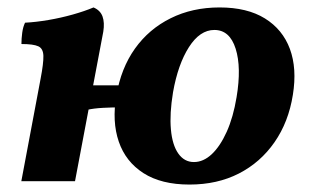

<svg xmlns="http://www.w3.org/2000/svg" viewBox="-20 -487 838 516"><path d="M37.3 0 89.2 -275.9Q97.1 -317.1 96.6 -336.8Q96.1 -356.6 82.9 -362.6Q69.6 -368.7 37.6 -368.7Q37.6 -383.3 39.7 -398.8Q41.7 -414.3 47.3 -426Q76.4 -427.5 109.9 -433.2Q143.5 -438.9 175.4 -447.9Q207.4 -456.9 231.3 -467Q249.4 -459.4 255.5 -442.9Q261.5 -426.3 257.6 -402L181.6 0ZM212.4 -191.4 224.1 -257.7H314.1L304 -198.5Q283.4 -198.5 257.4 -197.2Q231.4 -195.9 212.4 -191.4ZM489.2 9Q413.5 9 365.6 -21.7Q317.7 -52.4 299.2 -106.4Q280.7 -160.4 292.7 -230Q305.1 -303.6 342.7 -356.4Q380.3 -409.1 438.7 -438Q497 -467 570.1 -467Q644.2 -467 691.9 -437.5Q739.6 -408 759.1 -355.5Q778.5 -302.9 767.1 -232.3Q755.6 -159.2 717.7 -104.7Q679.9 -50.3 621.8 -20.6Q563.8 9 489.2 9ZM501.2 -51.5Q526.5 -51.5 549.1 -72.6Q571.6 -93.7 589.3 -132.8Q606.9 -171.9 615.8 -225.9Q629.2 -305.8 613.3 -356.1Q597.4 -406.5 556.1 -406.5Q517.3 -406.5 487.8 -360.4Q458.3 -314.3 445 -239Q435.5 -181.5 439.3 -139.4Q443 -97.3 459.2 -74.4Q475.3 -51.5 501.2 -51.5Z"/></svg>

Font: Vollkorn
Style: Italic
Weight: 400
Italic angle: -11°
Designer: Friedrich Althausen
Foundry: Friedrich Althausen
Version: Version 5.001